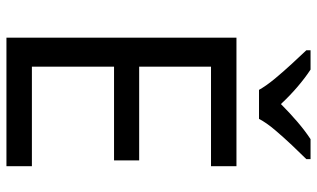

<svg xmlns="http://www.w3.org/2000/svg" viewBox="-214 -770 984 596"><g transform="rotate(90 278.0 -472.0)"><path d="M496 0H97V-714H496V-635H187V-412H478V-334H187V-79H496ZM259 -784Q246 -807 224 -833.5Q202 -860 178 -886Q154 -912 136 -931V-944H196Q222 -927 250 -903Q278 -879 303 -852Q330 -879 358 -903Q386 -927 412 -944H474V-931Q455 -912 430.5 -886Q406 -860 383.5 -833.5Q361 -807 349 -784Z"/></g></svg>

Font: TSCustom
Style: Regular
Weight: 400
Designer: Monotype Design Team
Foundry: Monotype Imaging Inc.
Version: Version 2.004; ttfautohint (v1.8.3) -l 8 -r 50 -G 200 -x 14 